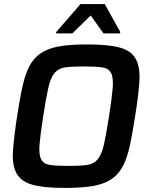

<svg xmlns="http://www.w3.org/2000/svg" viewBox="-20 -914 749 942"><path d="M39 0ZM299 8Q195 8 139.5 -7.5Q84 -23 61.5 -63Q39 -103 43.5 -171Q48 -239 64 -344Q75 -414 85.5 -467.5Q96 -521 111 -560Q126 -599 148.5 -625Q171 -651 205.5 -667Q240 -683 289.5 -689.5Q339 -696 408 -696Q512 -696 568 -680.5Q624 -665 646 -625Q668 -585 664 -517Q660 -449 643 -344Q632 -274 621.5 -220.5Q611 -167 596 -128Q581 -89 558.5 -63Q536 -37 501.5 -21Q467 -5 417.5 1.5Q368 8 299 8ZM316 -100Q374 -100 407 -104.5Q440 -109 459.5 -132.5Q479 -156 490 -205Q501 -254 515 -344Q529 -434 533 -483Q537 -532 525 -555.5Q513 -579 481 -583.5Q449 -588 391 -588Q333 -588 300 -583.5Q267 -579 247.5 -555.5Q228 -532 217 -483Q206 -434 192 -344Q178 -254 174 -205Q170 -156 182 -132.5Q194 -109 226 -104.5Q258 -100 316 -100ZM255 -750 256 -757 375 -894H494L570 -757L569 -750H488L425 -838L335 -750Z"/></svg>

Font: Azeri Sans SemiBold
Style: Italic
Weight: 600
Designer: Hector Gatti & Omnibus-Type (original fonts) / Cristiano Sobral (main changes and remastering)
Foundry: Omnibus-Type
Version: Version 0.07;August 21, 2020;FontCreator 13.0.0.2681 64-bit;